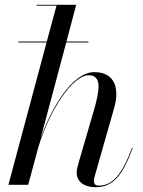

<svg xmlns="http://www.w3.org/2000/svg" viewBox="-20 -770 594 800"><path d="M370.5 -308 307.5 -92C303 -75.5 299.5 -61.5 299.5 -51C299.5 -13 330.5 10 377.5 10C451.5 10 490 -38 533 -153L530 -154C488 -41.5 448 3.5 391.5 3.5C378.5 3.5 371.5 -2 371.5 -16.5C371.5 -21.5 372.5 -28.5 374 -33.5L455.5 -319.5C479 -400.5 459.5 -469.5 373 -469.5C280.5 -469.5 193.5 -318.5 149.5 -194L256 -593H348.5V-597H257L297.5 -750H132.5V-746.5H215.5L175 -597H56.5V-593H174L15 0H97.5L139.5 -156C186 -310.5 282.5 -456.5 349.5 -456.5C405 -456.5 396 -394.5 370.5 -308Z"/></svg>

Font: Bodoni* 48pt
Style: Italic
Weight: 400
Italic angle: -13°
Version: Version 2.3